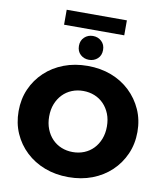

<svg xmlns="http://www.w3.org/2000/svg" viewBox="-109 -1136 1064 1238"><g transform="rotate(10 423.0 -516.5)"><path d="M423 14Q339 14 268 -13Q197 -40 144.5 -89.5Q92 -139 63 -205Q34 -271 34 -350Q34 -429 63 -495Q92 -561 144.5 -610.5Q197 -660 268 -687Q339 -714 423 -714Q508 -714 578.5 -687Q649 -660 701 -610.5Q753 -561 782.5 -495Q812 -429 812 -350Q812 -271 782.5 -204.5Q753 -138 701 -89Q649 -40 578.5 -13Q508 14 423 14ZM423 -150Q463 -150 497.5 -164Q532 -178 557.5 -204.5Q583 -231 597.5 -268Q612 -305 612 -350Q612 -396 597.5 -432.5Q583 -469 557.5 -495.5Q532 -522 497.5 -536Q463 -550 423 -550Q383 -550 348.5 -536Q314 -522 288.5 -495.5Q263 -469 248.5 -432.5Q234 -396 234 -350Q234 -305 248.5 -268Q263 -231 288.5 -204.5Q314 -178 348.5 -164Q383 -150 423 -150ZM423 -754Q390 -754 367 -775Q344 -796 344 -832Q344 -867 367 -888.5Q390 -910 423 -910Q456 -910 479 -888.5Q502 -867 502 -832Q502 -796 479 -775Q456 -754 423 -754ZM226 -949V-1047H620V-949Z"/></g></svg>

Font: MOST Montserrat ExtraBold
Style: Regular
Weight: 800
Designer: Julieta Ulanovsky
Foundry: Julieta Ulanovsky
Version: Version 8.000;March 11, 2024;FontCreator 15.0.0.2926 64-bit